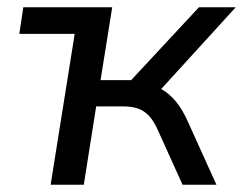

<svg xmlns="http://www.w3.org/2000/svg" viewBox="-20 -507 667 527"><path d="M119 0 185 -414H33L44 -487H288L256 -287H340L526 -487H627L410 -249L379 -274Q404 -273 424.5 -261.5Q445 -250 463.5 -227.5Q482 -205 498 -168L574 0H481L415 -146Q403 -174 389.5 -188.5Q376 -203 359 -209Q342 -215 318 -215H244L210 0Z"/></svg>

Font: Nunito Sans 12pt Medium
Style: Italic
Weight: 500
Italic angle: -9°
Designer: Vernon Adams
Foundry: Vernon Adams
Version: Version 3.101;gftools[0.9.27]